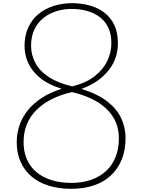

<svg xmlns="http://www.w3.org/2000/svg" viewBox="-20 -1166 893 1205"><path d="M427 19Q348 19 284.5 -1Q221 -21 177 -59Q133 -97 109 -151Q85 -205 85 -273Q85 -328 102 -378.5Q119 -429 154 -473Q189 -517 242 -551.5Q295 -586 367 -609Q285 -634 233.5 -675.5Q182 -717 158 -768.5Q134 -820 134 -878Q134 -944 158 -995Q182 -1046 223.5 -1079.5Q265 -1113 319 -1129.5Q373 -1146 432 -1146Q491 -1146 543.5 -1131.5Q596 -1117 636 -1086Q676 -1055 698 -1008Q720 -961 720 -895Q720 -852 707.5 -810.5Q695 -769 666.5 -731Q638 -693 595 -661.5Q552 -630 491 -608Q592 -577 653 -529.5Q714 -482 741 -423.5Q768 -365 768 -299Q768 -226 745 -167.5Q722 -109 677.5 -66.5Q633 -24 569.5 -2.5Q506 19 427 19ZM428 -18Q496 -18 551.5 -37.5Q607 -57 646 -93Q685 -129 705.5 -181Q726 -233 726 -297Q726 -373 690.5 -430.5Q655 -488 589 -527.5Q523 -567 432 -588Q361 -572 304.5 -543.5Q248 -515 208.5 -475.5Q169 -436 148.5 -385.5Q128 -335 128 -275Q128 -214 148.5 -166.5Q169 -119 208.5 -86Q248 -53 303.5 -35.5Q359 -18 428 -18ZM433 -624Q520 -645 574 -687.5Q628 -730 653.5 -784Q679 -838 679 -895Q679 -954 658.5 -995Q638 -1036 602.5 -1061.5Q567 -1087 522.5 -1098.5Q478 -1110 430 -1110Q380 -1110 334.5 -1096Q289 -1082 252.5 -1053Q216 -1024 195.5 -980.5Q175 -937 175 -879Q175 -821 202.5 -770Q230 -719 287 -682Q344 -645 433 -624Z"/></svg>

Font: Playwrite BR Thin
Style: Regular
Weight: 250
Version: Version 1.003